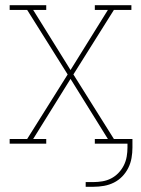

<svg xmlns="http://www.w3.org/2000/svg" viewBox="-20 -550 540 735"><path d="M308 165V147H338Q355 147 372.5 144Q390 141 405.5 133Q421 125 433.5 112Q446 99 454 83Q462 67 465 49.5Q468 32 468 15V0H343V-18H393L250 -248L107 -18H157V0H17V-18H84L239 -265L84 -512H17V-530H157V-512H107L250 -282L393 -512H343V-530H483V-512H416L261 -265L416 -18H487V15Q487 35 483.5 55Q480 75 471 93Q462 111 448 125.5Q434 140 416 149Q398 158 378 161.5Q358 165 338 165Z"/></svg>

Font: Iosevka Slab Thin
Style: Regular
Weight: 100
Monospace: yes
Designer: Belleve Invis
Foundry: Belleve Invis
Version: Version 11.1.0; ttfautohint (v1.8.3)